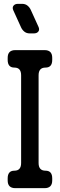

<svg xmlns="http://www.w3.org/2000/svg" viewBox="-20 -971 312 1000"><path d="M60 9H212Q252 9 252 -31V-42Q252 -82 217 -82Q181 -82 181 -122V-579Q181 -619 217 -619Q252 -619 252 -659V-670Q252 -710 212 -710H60Q20 -710 20 -670V-659Q20 -619 55 -619Q90 -619 90 -579V-122Q90 -82 55 -82Q20 -82 20 -42V-31Q20 9 60 9ZM89 -830Q95 -816 106.5 -806.5Q118 -797 135 -797H156Q172 -797 179.5 -806.5Q187 -816 181 -830L141 -918Q135 -932 123.5 -941.5Q112 -951 95 -951H74Q58 -951 50.5 -941.5Q43 -932 49 -918Z"/></svg>

Font: WDXL Lubrifont TC
Style: Regular
Weight: 400
Designer: [WDXL Lubrifont] Copyright 2020-2022 (c) NightFurySL2001, Skr-ZERO; [ZCOOL QingKe HuangYou] Copyright 2018-2022 (c) The 
Version: Version 2.001;hotconv 1.1.1;makeotfexe 2.6.0